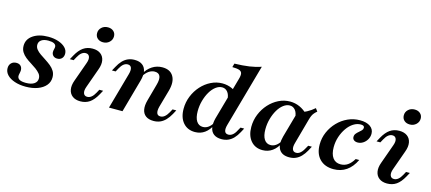

<svg xmlns="http://www.w3.org/2000/svg" viewBox="-51 -1094 3501 1558"><g transform="rotate(15 1699.5 -315.0)"><path d="M188.8 11.3Q136.6 11.3 96 -2.5Q55.3 -16.2 32.3 -40.6Q9.3 -64.9 9.3 -96.6Q9.3 -123.6 25.8 -140Q42.2 -156.4 68.5 -156.4Q91.5 -156.4 104.4 -143.8Q117.3 -131.2 118.4 -108.4Q118 -95 114.5 -80.3Q111 -65.6 111.4 -56.5Q113.2 -37 131 -28Q148.8 -19 183.5 -19Q228 -19 252.3 -35.5Q276.7 -51.9 276.7 -81Q276.7 -103 262.8 -120.1Q248.8 -137.2 227.8 -152.6Q206.8 -168 182.3 -183Q157.8 -198 136.4 -215Q115 -232.1 101.4 -254.1Q87.9 -276.2 87.9 -305.7Q87.9 -361.2 136.9 -394.6Q185.9 -428 263.7 -428Q312.2 -428 350 -415Q387.9 -402 409.2 -379.9Q430.6 -357.8 430.6 -329.4Q430.6 -305.3 416.4 -290.1Q402.1 -275 377.5 -275Q357.5 -275 345 -286.2Q332.5 -297.4 331 -315.7Q330.6 -328.6 334.3 -342Q338 -355.5 337.6 -363.7Q336.5 -380.9 319.8 -389.3Q303 -397.7 272 -397.7Q235 -397.7 214.1 -382.9Q193.2 -368.2 193.2 -342.2Q193.2 -321.3 206.8 -304.2Q220.3 -287.1 241.8 -272.3Q263.2 -257.5 287.3 -242.1Q311.3 -226.7 333 -209.3Q354.6 -191.9 368 -169.6Q381.3 -147.4 381.3 -117.5Q381.3 -78.7 356.9 -49.8Q332.6 -21 289.2 -4.8Q245.7 11.3 188.8 11.3Z M648.3 11.3Q607.5 11.3 581.9 -8Q556.4 -27.2 550.2 -61.3Q544 -95.4 560.2 -139.3L618.7 -303Q631.1 -337.2 623 -357.7Q614.9 -378.1 591.6 -378.1Q573 -378.1 556.7 -365.3Q540.4 -352.4 525.9 -325.4L510.6 -297.3H478.7L497.7 -332Q525.1 -381.9 558.4 -405Q591.6 -428 636.5 -428Q677.3 -428 703.1 -408.9Q728.8 -389.9 735 -355.8Q741.2 -321.7 724.6 -277.4L666.1 -113.6Q654.1 -79.9 661.8 -59.2Q669.4 -38.6 693.2 -38.6Q730.7 -38.6 758.9 -91.2L774.2 -119.4H806L787.1 -84.7Q759.3 -34.4 726.3 -11.5Q693.2 11.3 648.3 11.3ZM702.6 -499.2Q673.9 -499.2 655.7 -515.7Q637.5 -532.1 637.5 -559.4Q637.5 -588 658.8 -607.6Q680 -627.1 712 -627.1Q740.7 -627.1 758.9 -610.7Q777 -594.2 777 -568.1Q777 -539.1 755.6 -519.2Q734.1 -499.2 702.6 -499.2Z M1263.3 11.3Q1222.5 11.3 1198 -6.7Q1173.4 -24.7 1167.2 -58.4Q1161 -92.1 1174 -138.5L1212.8 -279.2Q1226.7 -328.1 1216 -353.1Q1205.3 -378.1 1171.2 -378.1Q1145 -378.1 1121.1 -361.4Q1097.2 -344.7 1078.2 -312.2L1071.3 -329.7Q1099.5 -379 1137.9 -403.5Q1176.3 -428 1222.4 -428Q1288.5 -428 1315.4 -382.1Q1342.4 -336.3 1321.4 -259.8L1279.9 -112.9Q1270.7 -77.5 1277.6 -58Q1284.4 -38.6 1307.8 -38.6Q1326.8 -38.6 1343.1 -51.8Q1359.4 -65.1 1374 -91.2L1389.2 -119.4H1420.7L1402.1 -84.7Q1384.7 -53.1 1363.9 -31.5Q1343.2 -10 1318.7 0.6Q1294.3 11.3 1263.3 11.3ZM887.2 0 972.4 -303.8Q982.4 -339.2 975.1 -358.7Q967.8 -378.1 944.4 -378.1Q925.9 -378.1 909.6 -365.3Q893.3 -352.4 878.7 -325.4L863.5 -297.3H832.4L851.4 -332Q868.4 -363.9 888.7 -385.3Q909.1 -406.7 933.9 -417.3Q958.8 -428 988.9 -428Q1030.2 -428 1054.5 -409.7Q1078.9 -391.5 1085.1 -358Q1091.3 -324.5 1078.3 -278.1L1000.7 0Z M1834.5 11.3Q1793.7 11.3 1769.3 -6.9Q1744.9 -25.2 1738.7 -59.1Q1732.5 -93 1744.3 -138.5L1845.3 -497.3Q1854.6 -528.8 1850.7 -545.9Q1846.8 -563 1827.5 -569.6Q1808.3 -576.2 1769 -576.6L1777.9 -608.1Q1847.1 -609.7 1901.1 -617.5Q1955.2 -625.4 1999.4 -641.1L1851 -112.9Q1841 -77.5 1847.9 -58Q1854.7 -38.6 1879.4 -38.6Q1897.1 -38.6 1913.8 -51.4Q1930.6 -64.3 1944.3 -91.2L1960.3 -119.4H1991L1972.4 -84.7Q1955.4 -53.1 1934.9 -31.5Q1914.3 -10 1889.5 0.6Q1864.6 11.3 1834.5 11.3ZM1611.1 11.3Q1548 11.3 1511.2 -31.7Q1474.4 -74.6 1474.4 -147.8Q1474.4 -203.5 1494.9 -254.1Q1515.4 -304.7 1550.7 -343.8Q1586 -382.9 1631.6 -405.4Q1677.1 -428 1727.1 -428Q1769.7 -428 1807.6 -410.9Q1845.6 -393.8 1876.6 -362L1799.4 -311.5Q1796.9 -352.3 1778.7 -374.4Q1760.6 -396.5 1732.8 -396.5Q1705.6 -396.5 1679.6 -377Q1653.6 -357.4 1633.8 -323.8Q1613.9 -290.2 1601.9 -247.3Q1589.9 -204.5 1589.9 -159Q1589.9 -104.3 1608.9 -74.9Q1628 -45.4 1662.5 -45.4Q1686.8 -45.4 1707.3 -59.7Q1727.8 -73.9 1744.6 -101.9L1752 -89.6Q1728.1 -39.7 1692.8 -14.2Q1657.5 11.3 1611.1 11.3Z M2178.8 11.3Q2116.5 11.3 2079.7 -31.9Q2043 -75.1 2043 -147.8Q2043 -203.5 2063.4 -254.1Q2083.9 -304.7 2119.3 -343.8Q2154.6 -382.9 2200.1 -405.4Q2245.6 -428 2295.7 -428Q2338.2 -428 2376.2 -410.9Q2414.1 -393.8 2445.2 -362L2368 -311.5Q2365.4 -352.3 2347.3 -374.4Q2329.1 -396.5 2301.4 -396.5Q2274.2 -396.5 2248.2 -377Q2222.1 -357.4 2202.3 -323.8Q2182.5 -290.2 2170.4 -247.3Q2158.4 -204.5 2158.4 -159Q2158.4 -104.3 2177.5 -74.9Q2196.6 -45.4 2231.1 -45.4Q2255.3 -45.4 2275.8 -59.7Q2296.4 -73.9 2313.2 -101.9L2320.6 -89.6Q2296.7 -40.1 2260.7 -14.4Q2224.8 11.3 2178.8 11.3ZM2403 11.3Q2342.1 11.3 2317.9 -28.5Q2293.8 -68.2 2312.9 -138.5L2374 -355.9Q2414.7 -369.4 2448 -387.2Q2481.3 -404.9 2510.2 -430.4L2528.4 -405.8Q2514.7 -394.6 2505.5 -383.7Q2496.3 -372.9 2490 -359Q2483.8 -345.1 2478.1 -324.5L2419.6 -112.9Q2409.5 -77.5 2417.2 -58.1Q2424.9 -38.6 2448.3 -38.6Q2461.6 -38.6 2472.6 -45Q2483.7 -51.4 2494 -63.2Q2504.3 -75.1 2512.8 -91.2L2528.9 -119.4H2559.5L2539.5 -81.7Q2522.8 -52 2502.8 -31.2Q2482.9 -10.4 2458.6 0.4Q2434.4 11.3 2403 11.3Z M2775.3 11.3Q2701 11.3 2658.5 -32.6Q2616 -76.5 2616 -153.4Q2616 -208.6 2637.5 -258.1Q2659.1 -307.7 2696.2 -346.1Q2733.4 -384.5 2781.3 -406.3Q2829.2 -428 2882.5 -428Q2937.6 -428 2968.8 -405.9Q3000 -383.8 3000 -345.8Q3000 -320.2 2987.3 -297.9Q2974.6 -275.6 2953.7 -262.1Q2932.9 -248.5 2908.8 -248.5Q2889.1 -248.5 2877 -258.1Q2865 -267.6 2865 -283.9Q2865 -300.3 2874.6 -312.2Q2884.2 -324.2 2896.7 -334.3Q2909.1 -344.4 2918.3 -354.3Q2927.5 -364.2 2927.5 -376.8Q2927.5 -396.5 2897 -396.5Q2865.7 -396.5 2835.7 -377.4Q2805.8 -358.3 2782.5 -324.9Q2759.2 -291.5 2745.3 -249.5Q2731.5 -207.4 2731.5 -162.4Q2731.5 -104.9 2754.4 -73.2Q2777.3 -41.5 2820.2 -41.5Q2853.7 -41.5 2880.5 -59.7Q2907.3 -78 2929 -114.8H2958.9Q2928.8 -52 2882.6 -20.4Q2836.3 11.3 2775.3 11.3Z M3224.9 11.3Q3184.1 11.3 3158.5 -8Q3133 -27.2 3126.8 -61.3Q3120.6 -95.4 3136.8 -139.3L3195.3 -303Q3207.7 -337.2 3199.6 -357.7Q3191.5 -378.1 3168.2 -378.1Q3149.7 -378.1 3133.3 -365.3Q3117 -352.4 3102.5 -325.4L3087.2 -297.3H3055.4L3074.3 -332Q3101.8 -381.9 3135 -405Q3168.2 -428 3213.1 -428Q3253.9 -428 3279.7 -408.9Q3305.5 -389.9 3311.6 -355.8Q3317.8 -321.7 3301.2 -277.4L3242.7 -113.6Q3230.7 -79.9 3238.4 -59.2Q3246.1 -38.6 3269.8 -38.6Q3307.3 -38.6 3335.5 -91.2L3350.8 -119.4H3382.7L3363.7 -84.7Q3335.9 -34.4 3302.9 -11.5Q3269.8 11.3 3224.9 11.3ZM3279.2 -499.2Q3250.5 -499.2 3232.3 -515.7Q3214.2 -532.1 3214.2 -559.4Q3214.2 -588 3235.4 -607.6Q3256.6 -627.1 3288.6 -627.1Q3317.3 -627.1 3335.5 -610.7Q3353.7 -594.2 3353.7 -568.1Q3353.7 -539.1 3332.2 -519.2Q3310.8 -499.2 3279.2 -499.2Z"/></g></svg>

Font: Playfair 5pt SemiExpanded Light 12pt
Style: Italic
Weight: 300
Italic angle: -15.6°
Version: Version 2.000;gftools[0.9.28]